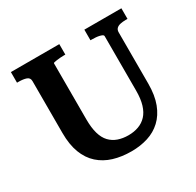

<svg xmlns="http://www.w3.org/2000/svg" viewBox="-156 -888 1107 1082"><g transform="rotate(-30 398.0 -346.5)"><path d="M274 -267Q274 -212 285 -174Q296 -136 317.5 -113.5Q339 -91 369 -80.5Q399 -70 436 -70Q472 -70 502 -81Q532 -92 553.5 -115Q575 -138 586.5 -175.5Q598 -213 598 -267V-622Q598 -627 591.5 -630.5Q585 -634 574.5 -636.5Q564 -639 551.5 -640Q539 -641 526 -641H517V-710H758V-641H747Q727 -641 711 -637.5Q695 -634 686 -625Q677 -616 677 -600V-267Q677 -191 656.5 -137Q636 -83 599 -48.5Q562 -14 512.5 1.5Q463 17 406 17Q342 17 289.5 1Q237 -15 198.5 -49.5Q160 -84 139.5 -138Q119 -192 119 -267V-605Q119 -627 99.5 -634Q80 -641 49 -641H39V-710H354V-642H344Q333 -642 320.5 -641Q308 -640 297.5 -638.5Q287 -637 280.5 -635.5Q274 -634 274 -631Z"/></g></svg>

Font: Roboto Serif SemiBold
Style: Regular
Weight: 600
Designer: Greg Gazdowicz
Foundry: Commercial Type
Version: Version 1.008